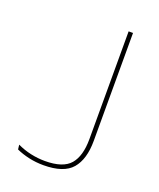

<svg xmlns="http://www.w3.org/2000/svg" viewBox="-124 -716 662 800"><g transform="rotate(20 207.5 -316.0)"><path d="M164 6.5Q130.5 6.5 99.2 -0.5Q68 -7.5 43 -19L40.5 -39.5Q70 -25.5 101.2 -18.8Q132.5 -12 164 -12Q244 -12 275.8 -49Q307.5 -86 307.5 -161V-639H327V-160.5Q327 -79 290.5 -36.2Q254 6.5 164 6.5Z"/></g></svg>

Font: Anek Telugu Thin
Style: Regular
Weight: 250
Version: Version 1.003